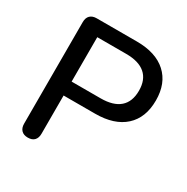

<svg xmlns="http://www.w3.org/2000/svg" viewBox="-162 -845 967 992"><g transform="rotate(30 321.0 -349.0)"><path d="M134 7Q109 7 95.5 -7Q82 -21 82 -46V-652Q82 -678 96 -691.5Q110 -705 135 -705H374Q488 -705 550 -648.5Q612 -592 612 -490Q612 -387 550 -330.5Q488 -274 374 -274H186V-46Q186 -21 173 -7Q160 7 134 7ZM186 -357H359Q434 -357 472.5 -390.5Q511 -424 511 -490Q511 -555 472.5 -588.5Q434 -622 359 -622H186Z"/></g></svg>

Font: Nunito SemiBold
Style: Regular
Weight: 600
Designer: Vernon Adams
Foundry: Vernon Adams
Version: Version 3.602